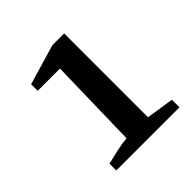

<svg xmlns="http://www.w3.org/2000/svg" viewBox="-113 -815 518 518"><g transform="rotate(-45 146.0 -555.5)"><path d="M43 -375V-401Q63 -406 83.5 -410.5Q104 -415 124 -417L130 -677H45V-702L160 -736H205V-416L284 -404V-375Z"/></g></svg>

Font: Piazzolla Thin SemiBold
Style: Regular
Weight: 600
Version: Version 2.005